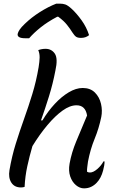

<svg xmlns="http://www.w3.org/2000/svg" viewBox="-20 -1025 640 1054"><path d="M434 -542Q476 -542 501 -517Q526 -492 534.5 -455Q543 -418 536 -383Q523 -320 499.5 -263Q476 -206 463 -138Q461 -122 459 -107.5Q457 -93 458 -82Q465 -78 474 -78Q492 -78 514 -97Q536 -116 548 -139H554Q554 -118 546 -89Q535 -47 511 -22Q498 -8 480.5 0.5Q463 9 441 9Q418 9 397 -8.5Q376 -26 365.5 -56.5Q355 -87 362 -127Q373 -188 398.5 -249Q424 -310 458 -391Q449 -447 400 -447Q364 -447 323.5 -418Q283 -389 240.5 -338.5Q198 -288 158 -223Q142 -168 130 -113Q118 -58 115 1Q106 4 95 4Q59 4 42 -23Q25 -50 32 -91Q45 -167 66.5 -236Q88 -305 112 -372Q136 -439 157.5 -509Q179 -579 192 -656Q197 -687 197.5 -709Q198 -731 190 -750Q210 -757 230 -757Q263 -757 281 -730.5Q299 -704 284 -637Q270 -564 249 -496.5Q228 -429 205 -364H213Q243 -414 280 -454Q317 -494 357 -518Q397 -542 434 -542ZM289 -1005H309Q325 -1005 338.5 -1000.5Q352 -996 374 -976Q401 -951 428 -913.5Q455 -876 469 -832Q459 -824 448 -820.5Q437 -817 425 -817Q407 -817 398 -823Q389 -829 378 -846Q365 -867 347.5 -889Q330 -911 300 -933H294Q241 -905 203 -874.5Q165 -844 140 -815H119Q73 -815 77 -839Q79 -849 88 -862.5Q97 -876 116 -894Q152 -929 198.5 -958.5Q245 -988 289 -1005Z"/></svg>

Font: Recursive Sn Csl St
Style: Italic
Weight: 400
Italic angle: -15°
Version: Version 1.079;hotconv 1.0.112;makeotfexe 2.5.65598; ttfautoh